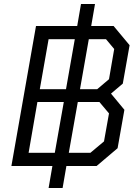

<svg xmlns="http://www.w3.org/2000/svg" viewBox="-20 -830 686 960"><path d="M535 -362 602 -281 568 -89 463 0H312L293 110H223L242 0H37L160 -700H366L385 -810H455L436 -700H548L628 -604L594 -412ZM179 -384H310L354 -634H223ZM525 -434 551 -585 510 -634H424L380 -384H466ZM254 -66 299 -320H167L123 -66ZM525 -263 477 -320H369L324 -66H432L500 -123Z"/></svg>

Font: Chakra Petch
Style: Italic
Weight: 400
Italic angle: -10°
Designer: Katatrad Aksorn Co.,Ltd.
Foundry: Cadson Demak Co.,Ltd.
Version: Version 1.000; ttfautohint (v1.6)